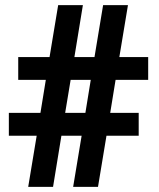

<svg xmlns="http://www.w3.org/2000/svg" viewBox="-20 -731 621 751"><path d="M90.3 0 123.5 -200.2H14.6V-289.6H138.2L159.2 -418.5H51.3V-507.8H173.8L207.5 -710.9H304.2L271 -507.8H349.6L383.3 -710.9H480.5L446.8 -507.8H559.6V-418.5H432.1L411.1 -289.6H522.5V-200.2H396.5L363.3 0H266.1L299.3 -200.2H220.2L187.5 0ZM234.9 -289.6H314L335 -418.5H256.3Z"/></svg>

Font: Vazirmatn RD UI FD Black
Style: Regular
Weight: 900
Designer: Saber Rastikerdar
Foundry: Saber Rastikerdar
Version: Version 33.003